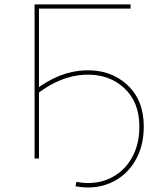

<svg xmlns="http://www.w3.org/2000/svg" viewBox="-20 -720 737 872"><path d="M137 -700H573V-681H148L157 -690V0H137ZM327 106Q407 121 472.5 93Q538 65 575.5 2.5Q613 -60 613 -145Q613 -258 542 -322Q471 -386 363 -380.5Q255 -375 152 -296L140 -312Q250 -396 365.5 -400.5Q481 -405 557 -335.5Q633 -266 633 -145Q633 -54 592 13.5Q551 81 480 111.5Q409 142 323 126Z"/></svg>

Font: Montserrat
Style: Regular
Weight: 400
Designer: Julieta Ulanovsky
Foundry: Julieta Ulanovsky
Version: Version 8.000